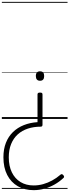

<svg xmlns="http://www.w3.org/2000/svg" viewBox="-20 -1287 751 2078"><path d="M413 -285Q428 -285 434 -280.5Q440 -276 440 -264V63Q440 74 435 79Q430 84 420 84Q345 84 281.5 105Q218 126 172 167.5Q126 209 100.5 271.5Q75 334 75 416Q75 510 108.5 578.5Q142 647 202.5 683.5Q263 720 344 720Q397 720 447 706Q497 692 544 666.5Q591 641 634 604Q641 597 649 598Q657 599 664 607Q673 617 673.5 625Q674 633 667 639Q622 681 569.5 710.5Q517 740 460 755.5Q403 771 344 771Q246 771 172.5 728.5Q99 686 58 606.5Q17 527 17 415Q17 327 44 258.5Q71 190 120.5 142Q170 94 238 67Q306 40 386 35V-265Q386 -276 392.5 -280.5Q399 -285 413 -285ZM413 -515Q436 -515 447 -502.5Q458 -490 458 -464Q458 -439 447 -426Q436 -413 413 -413Q391 -413 379.5 -426Q368 -439 368 -464Q368 -490 379.5 -502.5Q391 -515 413 -515ZM0 747H711V757H0ZM0 -20H711V0H0ZM0 -505H711V-500H0ZM0 -1267H711V-1257H0Z"/></svg>

Font: Playwrite VN Guides
Style: Regular
Weight: 400
Designer: Veronika Burian, José Scaglione
Foundry: TypeTogether
Version: Version 1.003